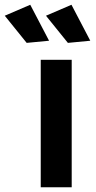

<svg xmlns="http://www.w3.org/2000/svg" viewBox="-90 -786 401 806"><path d="M81 -535H211V0H81ZM37 -766 116 -615 22 -606 -70 -720ZM210 -766 289 -615 195 -606 103 -720Z"/></svg>

Font: Gontserrat Medium
Style: Regular
Weight: 500
Designer: Julieta Ulanovsky
Foundry: Julieta Ulanovsky
Version: Version 6.001